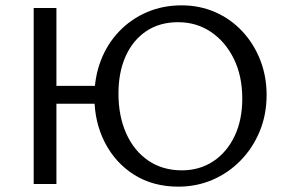

<svg xmlns="http://www.w3.org/2000/svg" viewBox="-20 -688 1073 718"><path d="M647 10Q553 10 482.5 -34Q412 -78 372.5 -154.5Q333 -231 333 -325Q333 -399 357 -461.5Q381 -524 425.5 -570.5Q470 -617 529.5 -642.5Q589 -668 659 -668Q727 -668 785 -642.5Q843 -617 886 -571Q929 -525 953 -464Q977 -403 977 -333Q977 -259 951 -196.5Q925 -134 879.5 -87.5Q834 -41 774.5 -15.5Q715 10 647 10ZM106 0V-658H191V0ZM134 -300V-367H382V-300ZM660 -51Q726 -51 777 -84.5Q828 -118 857 -178.5Q886 -239 886 -319Q886 -404 854.5 -468Q823 -532 769 -568.5Q715 -605 646 -605Q577 -605 527 -571.5Q477 -538 450 -478Q423 -418 423 -338Q423 -254 452 -189Q481 -124 534.5 -87.5Q588 -51 660 -51Z"/></svg>

Font: Ysabeau Office Medium
Style: Regular
Weight: 500
Designer: Christian Thalmann (Catharsis Fonts)
Version: Version 2.001;gftools[0.9.30]; featfreeze: tnum,lnum,ss02